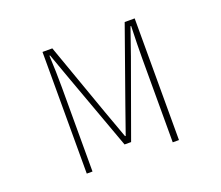

<svg xmlns="http://www.w3.org/2000/svg" viewBox="-120 -901 1239 1076"><g transform="rotate(-20 500.0 -363.0)"><path d="M225.6 0V-725.6H284.2L439.5 -288.1Q494.1 -137.7 499 -124H502.9Q531.2 -204.1 560.5 -288.1L715.8 -725.6H775.4V0H738.3V-502Q738.3 -575.2 742.2 -692.4H738.3L682.6 -532.2L519.5 -81.1H480.5L316.4 -532.2L258.8 -692.4H254.9Q259.8 -594.7 259.8 -502V0Z"/></g></svg>

Font: GenEi Gothic M ExtraLight
Style: Regular
Weight: 200
Designer: o_tamon (Modified); [Source Han Sans]
Ryoko NISHIZUKA  (kana & ideographs); Paul D. Hunt (Latin, Greek & Cyrillic); Wenl
Version: Version 1.1a;Original Version 1.004